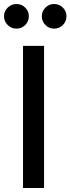

<svg xmlns="http://www.w3.org/2000/svg" viewBox="-33 -939 352 959"><path d="M82 0V-710H187V0ZM-13 -858Q-13 -883 5.5 -901Q24 -919 49 -919Q75 -919 93 -901Q111 -883 111 -858Q111 -832 93 -814Q75 -796 49 -796Q24 -796 5.5 -814Q-13 -832 -13 -858ZM176 -858Q176 -883 194 -901Q212 -919 237 -919Q263 -919 281 -901Q299 -883 299 -858Q299 -832 281 -814Q263 -796 237 -796Q212 -796 194 -814Q176 -832 176 -858Z"/></svg>

Font: Rising Sun Medium
Style: Regular
Weight: 500
Designer: Matt McInerney, Pablo Impallari, Rodrigo Fuenzalida (Raleway font), Stephen Hutchings (Greek), Cristiano Sobral (main ch
Foundry: The Rising Sun Project Authors
Version: Version 4.327; ttfautohint (v1.8.4.7-5d5b-dirty)